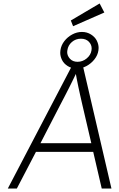

<svg xmlns="http://www.w3.org/2000/svg" viewBox="-20 -1086 687 1106"><path d="M25 0 391 -700H459L622 0H566L517 -211H187L77 0ZM213 -261H506L454 -484Q447 -515 441.5 -539Q436 -563 431.5 -585Q427 -607 422 -632Q420 -645 417 -660Q409 -643 402 -629Q390 -604 378.5 -581.5Q367 -559 354.5 -534.5Q342 -510 325 -478ZM422 -691Q393 -691 370 -705.5Q347 -720 337 -741Q327 -762 327 -782Q327 -789 328 -796Q332 -825 350.5 -849Q369 -873 396 -887.5Q423 -902 452 -902Q481 -902 504 -887.5Q527 -873 537.5 -852Q548 -831 548 -810Q548 -803 547 -796Q543 -768 524 -744Q505 -720 478 -705.5Q451 -691 422 -691ZM427 -730Q456 -730 479.5 -749.5Q503 -769 507 -796Q508 -801 508 -807Q508 -829 491.5 -846Q475 -863 446 -863Q416 -863 394 -844Q372 -825 368 -796Q367 -791 367 -786Q367 -765 383 -747.5Q399 -730 427 -730ZM401 -935 388 -968 554 -1066 581 -1014Z"/></svg>

Font: Lexend ExtLt
Style: Italic
Weight: 250
Italic angle: -8.13011°
Designer: Bonnie Shaver-Troup, Thomas Jockin
Foundry: Lexend
Version: Version 1.007